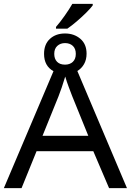

<svg xmlns="http://www.w3.org/2000/svg" viewBox="-20 -978 680 998"><path d="M271 -829V-838Q292 -862 316 -896Q340 -930 356 -958H462V-950Q452 -936 429 -913Q406 -890 379 -867Q352 -844 330 -829ZM0 0 258 -608Q209 -635 209 -698Q209 -748 239.5 -776Q270 -804 318 -804Q365 -804 397.5 -776.5Q430 -749 430 -699Q430 -668 417 -645Q404 -622 382 -609L640 0H547L465 -192H170L92 0ZM318 -642Q343 -642 358.5 -656.5Q374 -671 374 -698Q374 -725 358.5 -739.5Q343 -754 318 -754Q294 -754 278 -739.5Q262 -725 262 -698Q262 -672 276.5 -657Q291 -642 318 -642ZM201 -272H439L355 -479Q348 -497 337.5 -525Q327 -553 319 -580Q311 -553 301 -523.5Q291 -494 284 -477Z"/></svg>

Font: Noto Sans IKEA
Style: Regular
Weight: 400
Designer: Monotype Design Team
Foundry: Monotype Imaging Inc.
Version: Version 2.001